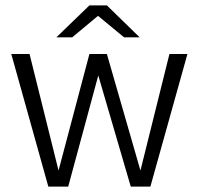

<svg xmlns="http://www.w3.org/2000/svg" viewBox="-20 -695 741 715"><path d="M611 -494H678L540 0H467L346 -414L234 0H160L22 -494H90L198 -60L313 -494H378L503 -60ZM500 -556H442L345 -636L249 -556H190L313 -675H378Z"/></svg>

Font: Blinker Light
Style: Regular
Weight: 300
Designer: Juergen Huber
Foundry: supertype
Version: Version 1.017;hotconv 1.0.117;makeotfexe 2.5.65602